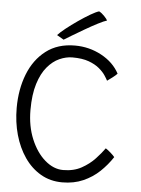

<svg xmlns="http://www.w3.org/2000/svg" viewBox="-57 -883 683 932"><g transform="rotate(5 284.0 -417.0)"><path d="M522.5 -140Q497 -101 462.5 -68.2Q428 -35.5 383 -15.8Q338 4 281.5 4Q223 4 176.5 -23Q130 -50 97.2 -97.5Q64.5 -145 47.2 -206.5Q30 -268 30 -337Q30 -427.5 59 -501.5Q88 -575.5 145 -619.2Q202 -663 286 -663Q355.5 -663 415.2 -630.8Q475 -598.5 503.5 -545Q496.5 -537 480.5 -524.8Q464.5 -512.5 455.5 -506.5Q451 -515.5 440.5 -531.5Q430 -547.5 410.2 -564.2Q390.5 -581 358.5 -592.8Q326.5 -604.5 278.5 -604.5Q247.5 -604.5 215.5 -590.2Q183.5 -576 156.8 -544.2Q130 -512.5 113.8 -460.5Q97.5 -408.5 97.5 -333Q97.5 -254 123.8 -191.2Q150 -128.5 192 -92.2Q234 -56 280.5 -56Q332 -56 370 -77Q408 -98 434.8 -126.8Q461.5 -155.5 478 -179Q486.5 -174 501.8 -160.8Q517 -147.5 522.5 -140ZM388 -838.5Q401 -832 414 -818.2Q427 -804.5 430 -797.5Q416 -793.5 386.8 -778.5Q357.5 -763.5 324.5 -744.2Q291.5 -725 264.5 -708.8Q237.5 -692.5 228 -686.5L194.5 -706Q206.5 -719.5 232.2 -740Q258 -760.5 288.8 -781.8Q319.5 -803 346.5 -818.8Q373.5 -834.5 388 -838.5Z"/></g></svg>

Font: Grandstander ExtraLight
Style: Regular
Weight: 200
Designer: Tyler Finck
Foundry: Etcetera Type Co
Version: Version 1.200; ttfautohint (v1.8.3)